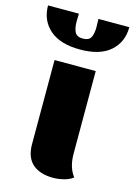

<svg xmlns="http://www.w3.org/2000/svg" viewBox="-163 -807 620 883"><g transform="rotate(15 146.5 -365.0)"><path d="M274 -12Q259 1 232 8Q205 15 181 15Q117 15 82 -16Q47 -47 47 -110V-510H243V-117Q243 -52 274 -12ZM147 -587Q52 -587 2.5 -630.5Q-47 -674 -47 -745H100L99 -709Q99 -676 108.5 -657.5Q118 -639 147 -639Q175 -639 184.5 -656.5Q194 -674 194 -706L193 -745H340Q340 -674 291 -630.5Q242 -587 147 -587Z"/></g></svg>

Font: Sansita ExtraBold
Style: Regular
Weight: 800
Designer: Pablo Cosgaya
Foundry: Omnibus-Type
Version: Version 1.006